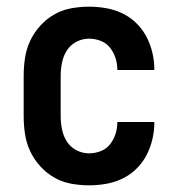

<svg xmlns="http://www.w3.org/2000/svg" viewBox="-20 -548 540 576"><path d="M247 8Q220 8 193 3Q166 -2 142.5 -15.5Q119 -29 100.5 -49.5Q82 -70 70.5 -94.5Q59 -119 55 -146Q51 -173 51 -200V-320Q51 -347 55 -374Q59 -401 70.5 -425.5Q82 -450 100.5 -470.5Q119 -491 142.5 -504.5Q166 -518 193 -523Q220 -528 247 -528Q273 -528 298.5 -523.5Q324 -519 347 -508Q370 -497 388.5 -479Q407 -461 419 -438.5Q431 -416 437 -390.5Q443 -365 443 -340Q443 -339 443 -338.5Q443 -338 443 -338H332Q332 -338 332 -338.5Q332 -339 332 -339Q332 -357 326.5 -374Q321 -391 310 -405Q299 -419 282 -425.5Q265 -432 247 -432Q227 -432 209 -422.5Q191 -413 180.5 -396.5Q170 -380 166 -360Q162 -340 162 -320V-200Q162 -180 166 -160Q170 -140 180.5 -123.5Q191 -107 209 -97.5Q227 -88 247 -88Q265 -88 282 -94.5Q299 -101 310 -115Q321 -129 326.5 -146Q332 -163 332 -181Q332 -181 332 -181.5Q332 -182 332 -182H443Q443 -182 443 -181.5Q443 -181 443 -180Q443 -155 437 -129.5Q431 -104 419 -81.5Q407 -59 388.5 -41Q370 -23 347 -12Q324 -1 298.5 3.5Q273 8 247 8Z"/></svg>

Font: Iosevka Julsh Curly
Style: Bold
Weight: 700
Designer: Belleve Invis
Foundry: Belleve Invis
Version: Version 15.0.2; ttfautohint (v1.8.4)